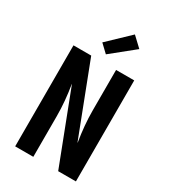

<svg xmlns="http://www.w3.org/2000/svg" viewBox="-234 -1099 1068 1210"><g transform="rotate(30 300.0 -494.0)"><path d="M79 0V-735H208L408 -215Q408 -215 408 -215.5Q408 -216 408 -216V-219Q408 -219 408 -219.5Q408 -220 408 -220V-221Q399 -275 394 -330.5Q389 -386 389 -441V-735H521V0H392L192 -520Q192 -520 192 -519.5Q192 -519 192 -519V-516Q201 -461 206 -405.5Q211 -350 211 -294V0ZM284 -788 227 -842 380 -988 450 -922Z"/></g></svg>

Font: Iosevka SS04 XBd Ex
Style: Regular
Weight: 800
Width: 7
Monospace: yes
Designer: Belleve Invis
Foundry: Belleve Invis
Version: Version 19.0.0; ttfautohint (v1.8.4)